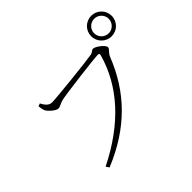

<svg xmlns="http://www.w3.org/2000/svg" viewBox="-185 -1073 1370 1370"><g transform="rotate(-45 500.0 -388.0)"><path d="M192 17 208 41C492 -75 669 -261 768 -513C781 -546 807 -556 807 -573C807 -598 746 -642 723 -642C710 -642 703 -627 683 -623C638 -614 293 -577 246 -577C211 -577 191 -611 179 -634L158 -626C161 -598 165 -584 170 -574C180 -554 224 -514 248 -514C266 -514 286 -531 315 -537C372 -549 681 -587 715 -587C727 -587 734 -586 729 -568C662 -328 484 -128 192 17ZM881 -610C938 -610 984 -656 984 -714C984 -771 938 -817 881 -817C823 -817 777 -771 777 -714C777 -656 823 -610 881 -610ZM881 -640C840 -640 807 -673 807 -714C807 -754 840 -787 881 -787C921 -787 954 -754 954 -714C954 -673 921 -640 881 -640Z"/></g></svg>

Font: Source Han Serif TW VF
Style: Regular
Weight: 250
Designer: Ryoko NISHIZUKA 西塚涼子 (kana & ideographs); Frank Grießhammer (Latin, Greek & Cyrillic); Wenlong ZHANG 张文龙 (bopomofo); San
Foundry: Adobe
Version: Version 2.002;hotconv 1.1.0;makeotfexe 2.6.0